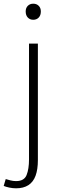

<svg xmlns="http://www.w3.org/2000/svg" viewBox="-55 -766 326 1039"><path d="M32 253Q14 253 -5 249Q-24 245 -35 240L-24 203Q-14 206 1 210Q16 214 32 214Q76 214 89 181Q102 148 102 97V-530H150V100Q150 151 137.5 185Q125 219 98.5 236Q72 253 32 253ZM125 -659Q107 -659 95.5 -671Q84 -683 84 -704Q84 -723 95.5 -734.5Q107 -746 125 -746Q143 -746 154.5 -734.5Q166 -723 166 -704Q166 -683 154.5 -671Q143 -659 125 -659Z"/></svg>

Font: Noto Sans SC ExtraLight
Style: Regular
Weight: 250
Designer: Ryoko NISHIZUKA 西塚涼子 (kana, bopomofo & ideographs); Paul D. Hunt (Latin, Greek & Cyrillic); Sandoll Communications 산돌커뮤니
Foundry: Adobe
Version: Version 2.004-H2;hotconv 1.0.118;makeotfexe 2.5.65603